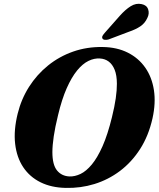

<svg xmlns="http://www.w3.org/2000/svg" viewBox="-20 -956 821 990"><path d="M509.5 -713.6Q583.4 -712.6 638.9 -684.6Q694.5 -656.7 729 -607.2Q763.5 -557.8 773.7 -491Q783.9 -424.3 766.2 -345.2Q745.9 -255.2 702.3 -187.4Q658.7 -119.6 598.4 -74.3Q538.1 -29.1 466.7 -7.1Q395.4 14.8 319.1 12.9Q244.8 11.5 189 -16.1Q133.2 -43.7 99.7 -94Q66.2 -144.2 58.1 -214.2Q50 -284.1 71.1 -369.9Q89.6 -445 129.7 -508.2Q169.8 -571.4 227.6 -618.1Q285.3 -664.8 356.8 -689.9Q428.3 -715 509.5 -713.6ZM338.3 -46.2Q365.9 -45.2 395.3 -59.2Q424.6 -73.2 453.4 -107.8Q482.2 -142.4 508.8 -202.2Q535.3 -262.1 557.3 -352Q570.8 -406.8 576.9 -449.3Q582.9 -491.8 582.7 -524.3Q582.5 -568.1 571.2 -596.2Q559.8 -624.3 540.4 -638.7Q521 -653 495.6 -654.4Q466.1 -656.6 435.9 -641.8Q405.8 -627 377.5 -592.5Q349.3 -558 324.1 -501.4Q299 -444.8 279.5 -363.1Q264 -300.2 257.1 -253Q250.2 -205.8 250.1 -171.9Q250.1 -106.3 274.1 -77Q298.2 -47.8 338.3 -46.2ZM597.8 -874.6Q626.4 -906.7 653.9 -923.9Q681.5 -941.1 710.5 -934.8Q736.9 -929.4 744 -907.5Q751.2 -885.7 739.7 -863.4Q727.5 -836.3 703.8 -820.3Q680.2 -804.3 643.7 -791.9L540.7 -752.9Q531 -749.8 521.3 -750.6Q511.7 -751.4 508.3 -757.4Q504.8 -764.3 509.2 -772Q513.7 -779.8 521.1 -787.8Z"/></svg>

Font: Fraunces Wonky
Style: Italic
Weight: 900
Italic angle: -16°
Version: Version 1.000;[b76b70a41]